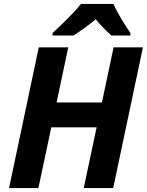

<svg xmlns="http://www.w3.org/2000/svg" viewBox="-20 -954 745 974"><path d="M25.9 0 176.8 -713.9H326.2L267.1 -434.1H497.1L556.2 -713.9H705.1L554.2 0H404.8L470.2 -308.1H240.2L174.8 0ZM246.6 -773.9V-786.1Q266.6 -804.7 293.7 -830.8Q320.8 -856.9 347.2 -884.5Q373.5 -912.1 390.6 -934.1H555.7Q570.8 -898.9 596.2 -857.2Q621.6 -815.4 641.6 -786.1V-773.9H544.9Q527.8 -789.1 505.4 -812Q482.9 -835 465.8 -856Q436.5 -832 409.2 -812.3Q381.8 -792.5 353 -773.9Z"/></svg>

Font: Open Sans
Style: Bold Italic
Weight: 700
Italic angle: -12°
Designer: Monotype Design Team
Foundry: Monotype Imaging Inc.
Version: Version 3.003; ttfautohint (v1.8.4)